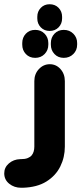

<svg xmlns="http://www.w3.org/2000/svg" viewBox="-118 -711 384 906"><path d="M58 -632Q58 -657 74.5 -674Q91 -691 116 -691Q142 -691 158.5 -674Q175 -657 175 -632V-624Q175 -599 158.5 -582Q142 -565 116 -565Q91 -565 74.5 -582Q58 -599 58 -624ZM48 -438Q21 -438 4 -456Q-13 -474 -13 -500V-508Q-13 -534 4 -552Q21 -570 48 -570Q75 -570 92.5 -552Q110 -534 110 -508V-500Q110 -474 92.5 -456Q75 -438 48 -438ZM183 -438Q156 -438 139 -456Q122 -474 122 -500V-508Q122 -534 139 -552Q156 -570 183 -570Q210 -570 228 -552Q246 -534 246 -508V-500Q246 -474 228 -456Q210 -438 183 -438ZM-11 175H-18Q-51 175 -74.5 156Q-98 137 -98 107Q-98 79 -76 60Q-54 41 -23 40H-20Q0 40 12.5 35Q25 30 31.5 22Q38 14 41 3.5Q44 -7 44 -19V-328Q44 -362 65.5 -385Q87 -408 117 -408Q147 -408 167.5 -385Q188 -362 188 -328V-19Q188 31 166.5 74.5Q145 118 101 145.5Q57 173 -11 175Z"/></svg>

Font: Beiruti Black
Style: Regular
Weight: 900
Designer: Arlette Boutros
Foundry: Boutros
Version: Version 1.41